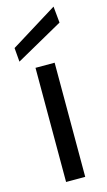

<svg xmlns="http://www.w3.org/2000/svg" viewBox="-115 -773 454 814"><g transform="rotate(-15 111.5 -366.0)"><path d="M69 0V-501H153V0ZM10 -544 5 -605 210 -732 217 -660Z"/></g></svg>

Font: DM Sans 18pt
Style: Regular
Weight: 400
Designer: Colophon Foundry, Jonny Pinhorn
Foundry: Colophon Foundry
Version: Version 4.004;gftools[0.9.30]